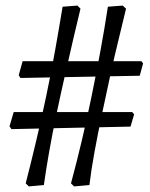

<svg xmlns="http://www.w3.org/2000/svg" viewBox="-20 -632 538 687"><path d="M245 35 234 24Q254 -50 272.5 -128Q291 -206 307.5 -286.5Q324 -367 339 -448Q354 -529 366 -608L419 -612L431 -601Q421 -558 406 -497.5Q391 -437 375.5 -366.5Q360 -296 345 -224.5Q330 -153 318 -87.5Q306 -22 300 30ZM21 -170 14 -180 29 -231H453L460 -223L447 -179ZM83 35 72 24Q91 -50 109.5 -128Q128 -206 145 -286.5Q162 -367 176.5 -448Q191 -529 204 -608L257 -612L268 -601Q257 -557 243 -496Q229 -435 213 -365Q197 -295 182 -223.5Q167 -152 155.5 -86.5Q144 -21 137 30ZM53 -353 47 -363 61 -413H486L492 -405L480 -361Z"/></svg>

Font: Labrada Medium
Style: Italic
Weight: 500
Italic angle: -7°
Designer: Mercedes Jáuregui
Foundry: Omnibus-Type Team
Version: Version 1.000